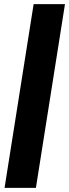

<svg xmlns="http://www.w3.org/2000/svg" viewBox="-20 -725 333 925"><path d="M2 180 142 -705H293L153 180Z"/></svg>

Font: Mulish ExtraBold
Style: Italic
Weight: 800
Italic angle: -9°
Designer: Vernon Adams
Foundry: Vernon Adams
Version: Version 3.603; ttfautohint (v1.8.3)